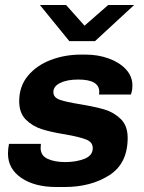

<svg xmlns="http://www.w3.org/2000/svg" viewBox="-20 -740 579 770"><path d="M511 -397Q511 -380 508 -371Q505 -362 505 -361H377Q378 -365 378 -372Q378 -421 294 -421Q249 -421 221.5 -407.5Q194 -394 194 -371Q194 -349 219.5 -340Q245 -331 301 -322Q361 -312 398.5 -301Q436 -290 464 -263Q492 -236 492 -187Q492 -84 418 -37Q344 10 239 10H206Q119 10 65.5 -26.5Q12 -63 12 -124Q12 -143 16 -163H144L143 -146Q143 -116 171 -103Q199 -90 242 -90Q285 -90 318.5 -103Q352 -116 352 -146Q352 -170 325.5 -180.5Q299 -191 242 -201Q185 -210 147.5 -222Q110 -234 83.5 -260.5Q57 -287 57 -334Q57 -394 92 -436Q127 -478 183.5 -499.5Q240 -521 304 -521H324Q373 -521 416 -505.5Q459 -490 485 -462Q511 -434 511 -397ZM319 -637 414 -720H518L361 -575H258L140 -720H245Z"/></svg>

Font: Chivo
Style: Bold Italic
Weight: 700
Italic angle: -8.05°
Designer: Hector Gatti
Foundry: Omnibus-Type
Version: Version 1.007